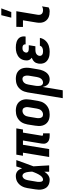

<svg xmlns="http://www.w3.org/2000/svg" viewBox="993 -1792 1013 3040"><g transform="rotate(-90 1500.0 -271.5)"><path d="M176 8Q147 8 120.5 1Q94 -6 73 -22Q52 -38 39.5 -61.5Q27 -85 21.5 -111.5Q16 -138 17 -166.5Q18 -195 23 -223L42 -343Q46 -367 53.5 -390Q61 -413 73 -434.5Q85 -456 103 -474.5Q121 -493 142.5 -505.5Q164 -518 188.5 -523Q213 -528 236 -528Q258 -528 278.5 -520.5Q299 -513 314 -499Q329 -485 339 -467Q349 -449 356 -429Q364 -452 371 -474.5Q378 -497 385 -520H486Q461 -452 437 -384Q413 -316 387 -249Q392 -187 395 -124.5Q398 -62 402 0H301Q301 -19 301.5 -38Q302 -57 302 -76Q290 -59 277.5 -44Q265 -29 248.5 -17Q232 -5 213 1.5Q194 8 176 8ZM176 -97Q194 -97 210 -108Q226 -119 237.5 -134Q249 -149 258.5 -166Q268 -183 275.5 -199.5Q283 -216 290 -233.5Q297 -251 303 -268Q303 -284 301.5 -299.5Q300 -315 298 -330.5Q296 -346 292.5 -361Q289 -376 282.5 -389.5Q276 -403 264 -413Q252 -423 236 -423Q226 -423 215.5 -418Q205 -413 197 -405Q189 -397 184 -387.5Q179 -378 175.5 -367.5Q172 -357 169.5 -347Q167 -337 165 -326L145 -206Q143 -195 141.5 -184Q140 -173 140.5 -162.5Q141 -152 141.5 -141.5Q142 -131 145.5 -121Q149 -111 157 -104Q165 -97 176 -97Z M909 8H871Q853 8 835.5 5.5Q818 3 802 -3.5Q786 -10 773.5 -21.5Q761 -33 753.5 -48Q746 -63 745 -81Q744 -99 747 -117L796 -415H728L660 0H535L603 -415H554L572 -520H988L970 -415H921L872 -117Q871 -113 872 -109Q873 -105 875 -102Q877 -99 881 -98Q885 -97 889 -97H909Z M1206 8Q1176 8 1147.5 2Q1119 -4 1095.5 -19Q1072 -34 1056 -56.5Q1040 -79 1032.5 -106.5Q1025 -134 1025.5 -164Q1026 -194 1031 -223L1050 -343Q1055 -368 1063.5 -393Q1072 -418 1086.5 -440Q1101 -462 1122 -479.5Q1143 -497 1167 -508Q1191 -519 1216.5 -523.5Q1242 -528 1267 -528Q1297 -528 1325.5 -522Q1354 -516 1377.5 -501Q1401 -486 1417.5 -463.5Q1434 -441 1441.5 -413.5Q1449 -386 1448.5 -356Q1448 -326 1443 -297L1423 -177Q1419 -152 1410.5 -127Q1402 -102 1387 -80Q1372 -58 1351.5 -40.5Q1331 -23 1307 -12Q1283 -1 1257 3.5Q1231 8 1206 8ZM1207 -97Q1225 -97 1242 -104.5Q1259 -112 1272 -126.5Q1285 -141 1291.5 -158.5Q1298 -176 1301 -194L1321 -314Q1323 -326 1324 -338Q1325 -350 1324 -362Q1323 -374 1319 -385Q1315 -396 1308 -405Q1301 -414 1290 -418.5Q1279 -423 1267 -423Q1249 -423 1231.5 -415.5Q1214 -408 1201 -393.5Q1188 -379 1182 -361.5Q1176 -344 1173 -326L1153 -206Q1151 -194 1150 -182Q1149 -170 1150 -158Q1151 -146 1154.5 -135Q1158 -124 1165 -115Q1172 -106 1183.5 -101.5Q1195 -97 1207 -97Z M1591 215H1466L1558 -343Q1563 -368 1571 -392.5Q1579 -417 1593.5 -439Q1608 -461 1628 -479Q1648 -497 1672 -508Q1696 -519 1721 -523.5Q1746 -528 1770 -528Q1800 -528 1828.5 -522Q1857 -516 1880 -501Q1903 -486 1919 -463Q1935 -440 1941.5 -412.5Q1948 -385 1948 -355.5Q1948 -326 1943 -297L1923 -177Q1920 -156 1914.5 -135Q1909 -114 1900 -93.5Q1891 -73 1878 -54Q1865 -35 1847.5 -20.5Q1830 -6 1808.5 1Q1787 8 1766 8Q1741 8 1719 0.5Q1697 -7 1681.5 -23.5Q1666 -40 1657 -61Q1648 -82 1644 -105ZM1712 -97Q1729 -97 1745.5 -105Q1762 -113 1773.5 -127.5Q1785 -142 1791.5 -159Q1798 -176 1801 -194L1821 -314Q1823 -326 1824 -338Q1825 -350 1823.5 -361.5Q1822 -373 1819 -384.5Q1816 -396 1809.5 -404.5Q1803 -413 1793 -418Q1783 -423 1770 -423Q1753 -423 1736 -415Q1719 -407 1707.5 -392.5Q1696 -378 1690 -361Q1684 -344 1681 -326L1663 -221Q1661 -208 1660 -195Q1659 -182 1659.5 -169Q1660 -156 1662 -143.5Q1664 -131 1670.5 -120.5Q1677 -110 1687.5 -103.5Q1698 -97 1712 -97Z M2200 8Q2174 8 2148.5 4.5Q2123 1 2100 -8.5Q2077 -18 2057.5 -34Q2038 -50 2027 -71.5Q2016 -93 2013 -119Q2010 -145 2014 -172Q2017 -189 2024 -206Q2031 -223 2044 -236.5Q2057 -250 2073 -259.5Q2089 -269 2106 -276Q2094 -285 2084 -296.5Q2074 -308 2069 -323Q2064 -338 2063.5 -354.5Q2063 -371 2066 -387Q2069 -409 2078.5 -430Q2088 -451 2103.5 -468Q2119 -485 2139.5 -497Q2160 -509 2181 -516Q2202 -523 2224 -525.5Q2246 -528 2267 -528Q2291 -528 2313.5 -525.5Q2336 -523 2357 -516Q2378 -509 2396.5 -496.5Q2415 -484 2426.5 -466Q2438 -448 2442 -425.5Q2446 -403 2443 -380L2441 -373H2317L2318 -375Q2320 -387 2315 -397Q2310 -407 2301.5 -413Q2293 -419 2281.5 -421Q2270 -423 2259 -423Q2247 -423 2235.5 -420.5Q2224 -418 2214 -411Q2204 -404 2197 -393Q2190 -382 2188 -371Q2186 -359 2190.5 -348.5Q2195 -338 2204 -332.5Q2213 -327 2224 -325Q2235 -323 2247 -323H2305L2288 -218H2230Q2216 -218 2201 -215.5Q2186 -213 2172 -205.5Q2158 -198 2148.5 -185Q2139 -172 2137 -158Q2134 -143 2139 -130Q2144 -117 2155.5 -109.5Q2167 -102 2181 -99.5Q2195 -97 2209 -97Q2222 -97 2235 -99Q2248 -101 2261 -106.5Q2274 -112 2284 -123Q2294 -134 2296 -147H2420V-146Q2416 -122 2405 -99.5Q2394 -77 2377 -58.5Q2360 -40 2338.5 -26.5Q2317 -13 2294 -5.5Q2271 2 2247 5Q2223 8 2200 8Z M2844 8Q2816 8 2788.5 3.5Q2761 -1 2737.5 -13.5Q2714 -26 2696.5 -46Q2679 -66 2670 -91Q2661 -116 2660 -144Q2659 -172 2664 -201L2699 -415H2594L2595 -520H2843L2787 -184Q2784 -166 2786.5 -148.5Q2789 -131 2799.5 -119Q2810 -107 2827 -102Q2844 -97 2862 -97Q2877 -97 2892 -101Q2907 -105 2920 -113L2903 -8Q2890 0 2874.5 4Q2859 8 2844 8ZM2741 -600 2780 -758H2888L2830 -600Z"/></g></svg>

Font: Iosevka Extrabold Oblique
Style: Regular
Weight: 800
Italic angle: -9°
Monospace: yes
Designer: Belleve Invis
Foundry: Belleve Invis
Version: Version 32.5.0; ttfautohint (v1.8.4)